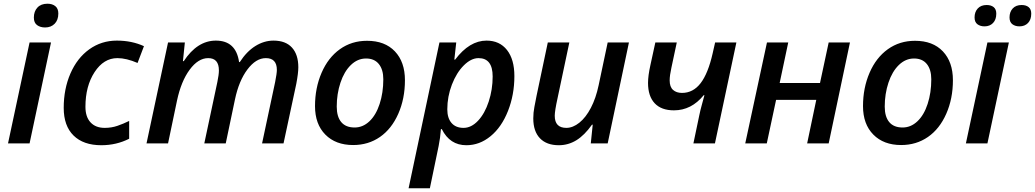

<svg xmlns="http://www.w3.org/2000/svg" viewBox="-20 -767 5536 1027"><path d="M161.1 -672.9Q161.1 -706.1 180.2 -726.6Q199.2 -747.1 233.9 -747.1Q259.8 -747.1 275.9 -734.1Q292 -721.2 292 -694.8Q292 -660.2 272.5 -640.1Q252.9 -620.1 221.2 -620.1Q195.3 -620.1 178.2 -632.8Q161.1 -645.5 161.1 -672.9ZM138.2 0H22.9L138.2 -540H252.9Z M522 9.8Q426.3 9.8 373.5 -42Q320.8 -93.8 320.8 -189.9Q320.8 -291 356.7 -373.8Q392.6 -456.5 457.5 -503.2Q522.5 -549.8 605 -549.8Q685.1 -549.8 750 -520L715.8 -430.2Q656.2 -456.1 607.9 -456.1Q534.7 -456.1 485.8 -381.1Q437 -306.2 437 -195.8Q437 -141.6 464.4 -112.3Q491.7 -83 540 -83Q576.2 -83 607.7 -93.8Q639.2 -104.5 670.9 -120.1V-24.9Q602.5 9.8 522 9.8Z M1134.8 -549.8Q1242.2 -549.8 1258.8 -435.1H1262.7Q1299.3 -491.7 1345.9 -520.8Q1392.6 -549.8 1442.9 -549.8Q1507.8 -549.8 1541.7 -512.5Q1575.7 -475.1 1575.7 -407.2Q1575.7 -376 1564.9 -318.8L1496.6 0H1381.8L1451.7 -328.1Q1460.9 -374.5 1460.9 -393.1Q1460.9 -456.1 1401.9 -456.1Q1349.1 -456.1 1303.5 -395.5Q1257.8 -335 1236.8 -234.9L1187.5 0H1072.8L1142.6 -328.1Q1150.9 -368.2 1150.9 -390.1Q1150.9 -456.1 1093.8 -456.1Q1040 -456.1 994.4 -394Q948.7 -332 926.8 -229L878.9 0H763.7L878.9 -540H968.8L958.5 -439.9H962.9Q1035.2 -549.8 1134.8 -549.8Z M2030.3 -342.8Q2030.3 -395 2006.3 -424.6Q1982.4 -454.1 1938 -454.1Q1892.6 -454.1 1856.7 -419.2Q1820.8 -384.3 1801 -324.5Q1781.2 -264.6 1781.2 -196.8Q1781.2 -142.6 1805.4 -113.8Q1829.6 -85 1877 -85Q1920.9 -85 1956.1 -118.2Q1991.2 -151.4 2010.7 -211.2Q2030.3 -271 2030.3 -342.8ZM2146 -337.9Q2146 -239.3 2110.4 -158.4Q2074.7 -77.6 2012.5 -34.4Q1950.2 8.8 1869.1 8.8Q1775.4 8.8 1720.2 -47.1Q1665 -103 1665 -199.2Q1665 -296.4 1700 -377.4Q1734.9 -458.5 1797.9 -503.7Q1860.8 -548.8 1943.4 -548.8Q2038.6 -548.8 2092.3 -492.2Q2146 -435.5 2146 -337.9Z M2474.6 9.8Q2386.2 9.8 2343.3 -76.2H2338.4Q2335 -28.8 2326.2 14.2L2279.3 240.2H2165.5L2330.6 -540H2420.4L2410.2 -448.2H2414.6Q2491.2 -549.8 2582.5 -549.8Q2652.3 -549.8 2691.9 -499.5Q2731.4 -449.2 2731.4 -359.9Q2731.4 -260.3 2697.3 -173.6Q2663.1 -86.9 2604.2 -38.6Q2545.4 9.8 2474.6 9.8ZM2539.6 -456.1Q2500 -456.1 2460.9 -417.2Q2421.9 -378.4 2397.2 -314.5Q2372.6 -250.5 2372.6 -182.1Q2372.6 -135.3 2395.3 -109.1Q2418 -83 2459.5 -83Q2501 -83 2537.1 -121.3Q2573.2 -159.7 2594.2 -223.9Q2615.2 -288.1 2615.2 -357.9Q2615.2 -456.1 2539.6 -456.1Z M3025.4 -540 2962.4 -242.2Q2947.3 -173.3 2947.3 -147.9Q2947.3 -83 3009.3 -83Q3044.4 -83 3079.1 -110.8Q3113.8 -138.7 3140.6 -190.2Q3167.5 -241.7 3182.1 -311L3230.5 -540H3344.2L3230.5 0H3140.1L3150.4 -100.1H3146.5Q3106.4 -43.5 3063 -16.8Q3019.5 9.8 2969.2 9.8Q2903.8 9.8 2868.2 -27.3Q2832.5 -64.5 2832.5 -133.8Q2832.5 -164.6 2838.4 -194.6Q2844.2 -224.6 2850.1 -254.9L2910.2 -540Z M3600.1 -540 3571.3 -404.8Q3562 -362.8 3562 -336.9Q3562 -302.2 3580.1 -286.1Q3598.1 -270 3627.9 -270Q3687.5 -270 3727.5 -322Q3767.6 -374 3792 -481.9L3805.2 -540H3918.9L3804.2 0H3689L3720.2 -148.9Q3726.1 -178.2 3734.1 -206.3Q3742.2 -234.4 3748 -257.8H3744.1Q3678.2 -176.8 3585 -176.8Q3517.1 -176.8 3481.7 -214.8Q3446.3 -252.9 3446.3 -323.2Q3446.3 -361.8 3459 -418.9L3485.4 -540Z M4196.3 -540 4150.4 -323.2H4366.2L4412.6 -540H4526.4L4412.6 0H4297.4L4346.2 -232.9H4131.3L4081.5 0H3966.3L4082.5 -540Z M4961.4 -342.8Q4961.4 -395 4937.5 -424.6Q4913.6 -454.1 4869.1 -454.1Q4823.7 -454.1 4787.8 -419.2Q4752 -384.3 4732.2 -324.5Q4712.4 -264.6 4712.4 -196.8Q4712.4 -142.6 4736.6 -113.8Q4760.7 -85 4808.1 -85Q4852.1 -85 4887.2 -118.2Q4922.4 -151.4 4941.9 -211.2Q4961.4 -271 4961.4 -342.8ZM5077.1 -337.9Q5077.1 -239.3 5041.5 -158.4Q5005.9 -77.6 4943.6 -34.4Q4881.3 8.8 4800.3 8.8Q4706.5 8.8 4651.4 -47.1Q4596.2 -103 4596.2 -199.2Q4596.2 -296.4 4631.1 -377.4Q4666 -458.5 4729 -503.7Q4792 -548.8 4874.5 -548.8Q4969.7 -548.8 5023.4 -492.2Q5077.1 -435.5 5077.1 -337.9Z M5261.7 0H5146.5L5261.7 -540H5376.5ZM5192.9 -673.8Q5192.9 -703.1 5210 -721.7Q5227.1 -740.2 5257.8 -740.2Q5281.2 -740.2 5295.2 -728.8Q5309.1 -717.3 5309.1 -693.8Q5309.1 -662.1 5291.7 -644Q5274.4 -626 5246.1 -626Q5223.1 -626 5208 -637.5Q5192.9 -648.9 5192.9 -673.8ZM5379.9 -673.8Q5379.9 -703.1 5397 -721.7Q5414.1 -740.2 5444.8 -740.2Q5468.3 -740.2 5482.2 -728.8Q5496.1 -717.3 5496.1 -693.8Q5496.1 -662.1 5478.8 -644Q5461.4 -626 5433.1 -626Q5410.2 -626 5395 -637.5Q5379.9 -648.9 5379.9 -673.8Z"/></svg>

Font: Open Sans Semibold
Style: Italic
Weight: 600
Italic angle: -12°
Foundry: Ascender Corporation
Version: Version 1.10